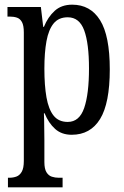

<svg xmlns="http://www.w3.org/2000/svg" viewBox="-20 -566 533 822"><path d="M14 236V195H20Q36 195 50 190Q64 185 73 169.5Q82 154 82 123V-427Q82 -457 74 -471.5Q66 -486 52.5 -490.5Q39 -495 22 -495H12V-536H155L165 -451H168Q185 -493 214 -519.5Q243 -546 289 -546Q367 -546 408.5 -479.5Q450 -413 450 -269Q450 -124 408.5 -56.5Q367 11 287 11Q244 11 216 -14Q188 -39 171 -81H168Q169 -67 169 -49Q169 -31 169.5 -10.5Q170 10 170 33V128Q170 157 179 171.5Q188 186 202 190.5Q216 195 231 195H248V236ZM270 -44Q320 -44 340.5 -104Q361 -164 361 -273Q361 -380 340.5 -436Q320 -492 270 -492Q231 -492 209.5 -465.5Q188 -439 179 -390Q170 -341 170 -272Q170 -200 179 -149Q188 -98 209.5 -71Q231 -44 270 -44Z"/></svg>

Font: Noto Serif ExtraCondensed
Style: Regular
Weight: 400
Width: 2
Designer: Monotype Design Team
Foundry: Monotype Imaging Inc.
Version: Version 2.013